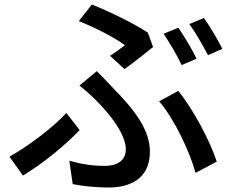

<svg xmlns="http://www.w3.org/2000/svg" viewBox="-20 -794 1040 853"><path d="M469 -546 533 -487C570 -513 635 -565 660 -585L637 -649C573 -691 468 -742 388 -774L330 -700C405 -671 491 -626 535 -593C520 -582 494 -562 469 -546ZM886 -714 821 -687C850 -648 881 -592 904 -549L968 -577C950 -613 913 -677 886 -714ZM772 -671 707 -644C733 -605 768 -546 787 -505L853 -533C835 -573 796 -637 772 -671ZM288 -80 303 24C350 33 404 39 464 39C549 39 646 6 646 -120C646 -212 585 -299 485 -400C461 -426 436 -452 410 -478L333 -414C407 -357 539 -222 539 -131C539 -75 493 -57 445 -57C389 -57 341 -65 288 -80ZM849 -26 943 -76C914 -166 838 -310 772 -390L687 -344C755 -265 822 -122 849 -26ZM334 -216 275 -292C217 -229 105 -144 22 -98L82 -14C183 -75 277 -157 334 -216Z"/></svg>

Font: Spoqa Han Sans Neo Medium
Style: Regular
Weight: 500
Designer: [Spoqa Han Sans Neo] Dong-huui Kim ___ Younghwa Kang ___ Yujin Lee ___ [Noto Sans] Ryoko NISHIZUKA ____ (kana & ideograp
Foundry: Spoqa (http://www.spoqa-han-sans.com)
Version: Version 1.100;hotconv 1.0.109;makeotfexe 2.5.65596